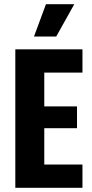

<svg xmlns="http://www.w3.org/2000/svg" viewBox="-20 -895 440 915"><path d="M53 0V-660H191V0ZM142 0V-111H373V0ZM142 -284V-388H347V-284ZM142 -549V-660H373V-549ZM248 -721H142L199 -875H334Z"/></svg>

Font: Bricolage Grotesque 24pt Condensed
Style: Bold
Weight: 700
Width: 3
Designer: Mathieu Triay
Foundry: Atelier Triay
Version: Version 1.001;gftools[0.9.33.dev8+g029e19f]